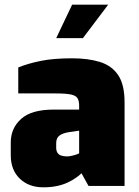

<svg xmlns="http://www.w3.org/2000/svg" viewBox="-20 -794 594 820"><path d="M165 6Q103 6 64.5 -31Q26 -68 26 -131V-186Q26 -246 70 -286Q114 -326 210 -326H318V-343Q318 -363 311 -374.5Q304 -386 282.5 -390.5Q261 -395 215 -395H58V-506Q100 -523 154.5 -534Q209 -545 288 -545Q356 -545 406.5 -529.5Q457 -514 484.5 -473.5Q512 -433 512 -357V0H358L328 -54Q318 -44 303.5 -34Q289 -24 269 -14.5Q249 -5 223 0.5Q197 6 165 6ZM267 -126Q272 -126 278 -127Q284 -128 290 -129.5Q296 -131 301.5 -132.5Q307 -134 311 -136Q315 -138 318 -139V-236L277 -230Q249 -226 234.5 -215.5Q220 -205 220 -183V-163Q220 -150 225.5 -141.5Q231 -133 241.5 -129.5Q252 -126 267 -126ZM220 -631 288 -774H442L334 -631Z"/></svg>

Font: Exo Thin Black
Style: Regular
Weight: 900
Version: Version 2.000